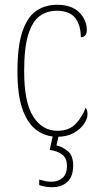

<svg xmlns="http://www.w3.org/2000/svg" viewBox="-20 -562 417 803"><path d="M220 10Q172 10 134.5 -16.5Q97 -43 75 -102.5Q53 -162 53 -263Q53 -370 74 -431Q95 -492 132 -517Q169 -542 219 -542Q279 -542 311 -510.5Q343 -479 343 -436Q343 -420 335.5 -413Q328 -406 318 -406Q318 -457 294.5 -487Q271 -517 217 -517Q176 -517 145.5 -494.5Q115 -472 98 -417Q81 -362 81 -264Q81 -134 119 -74.5Q157 -15 220 -15Q270 -15 297.5 -45Q325 -75 338 -111Q346 -102 346 -84Q346 -66 331.5 -44Q317 -22 288.5 -6Q260 10 220 10ZM197 221Q170 221 144 212V189Q158 193 170 195.5Q182 198 194 198Q223 198 241.5 182Q260 166 260 131Q260 101 241.5 85.5Q223 70 188 65L204 -9H229L216 46Q242 52 264 70.5Q286 89 286 130Q286 176 262 198.5Q238 221 197 221Z"/></svg>

Font: Noto Serif Ethiopic Condensed Thin
Style: Regular
Weight: 100
Width: 3
Designer: Monotype Design Team
Foundry: Monotype Imaging Inc.
Version: Version 2.102; ttfautohint (v1.8.4.7-5d5b)